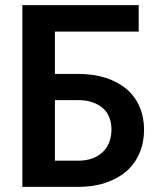

<svg xmlns="http://www.w3.org/2000/svg" viewBox="-20 -731 640 751"><path d="M522.5 -607.4V-710.9H67.4V0H285.6Q346.2 0 394 -16.4Q441.9 -32.7 475.6 -62Q508.3 -91.3 525.9 -132.6Q543.5 -173.8 543.5 -223.6Q543.5 -272.9 525.9 -313.5Q508.3 -354 475.6 -382.3Q441.9 -410.6 394 -426.3Q346.2 -441.9 285.6 -441.9H194.8V-607.4ZM194.8 -339.4H285.6Q318.8 -339.4 343.5 -330.3Q368.2 -321.3 384.3 -306.2Q400.9 -290.5 408.4 -269.5Q416 -248.5 416 -224.6Q416 -200.2 408.4 -177.7Q400.9 -155.3 384.3 -138.7Q368.2 -122.1 343.5 -112.3Q318.8 -102.5 285.6 -102.5H194.8Z"/></svg>

Font: Roboto Mono SemiBold
Style: Regular
Weight: 600
Monospace: yes
Designer: Google
Version: Version 3.000